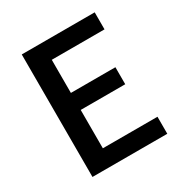

<svg xmlns="http://www.w3.org/2000/svg" viewBox="-155 -772 845 889"><g transform="rotate(-30 267.5 -327.5)"><path d="M85 -655V0H485V-91H193V-296H431V-387H193V-564H475V-655Z"/></g></svg>

Font: Cambridge Sans Medium
Style: Regular
Weight: 500
Version: Version 2.020;PS 002.020;hotconv 1.0.88;makeotf.lib2.5.64775